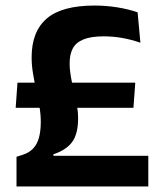

<svg xmlns="http://www.w3.org/2000/svg" viewBox="-20 -672 584 692"><path d="M36.5 -283.5 43 -374H467.5L461 -283.5ZM172.5 -110.5H514.5V0H39.5V-107L60 -113.5Q84.5 -121 99.2 -136.5Q114 -152 120.5 -176.2Q127 -200.5 127 -233Q127 -260 122 -288.8Q117 -317.5 110.5 -347.2Q104 -377 99 -406.8Q94 -436.5 94 -465.5Q94 -558.5 148.5 -605.2Q203 -652 320.5 -652Q362 -652 402.8 -645.5Q443.5 -639 476 -627.5L486 -518Q453 -529.5 420.5 -535.2Q388 -541 353.5 -541Q308 -541 281 -530Q254 -519 242.5 -497.8Q231 -476.5 231 -444.5Q231 -420.5 235.5 -395.2Q240 -370 246.2 -344.5Q252.5 -319 257 -294.2Q261.5 -269.5 261.5 -246Q261.5 -189.5 240 -160.2Q218.5 -131 172.5 -116Z"/></svg>

Font: Anek Latin SemiBold
Style: Regular
Weight: 600
Designer: Yesha Goshar
Foundry: Ek Type
Version: Version 1.003